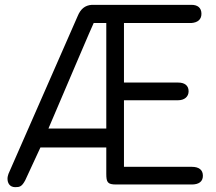

<svg xmlns="http://www.w3.org/2000/svg" viewBox="-20 -764 893 793"><path d="M367 -669H419V-233H180C254 -406 364 -665 367 -669ZM84 -19 147 -155H419V-47C419 -11 424 -2 460 -2H772C801 -2 818 -14 818 -38C818 -63 801 -75 772 -75H492V-350H716C741 -350 759 -364 759 -387C759 -412 741 -423 716 -423H492V-669H771C796 -671 812 -683 812 -707C812 -732 796 -744 771 -744H359C331 -742 313 -727 301 -698L15 -46C13 -40 11 -33 11 -26C11 -8 20 9 43 9C61 9 70 7 84 -19Z"/></svg>

Font: Numismatica Pro
Style: Regular
Weight: 400
Designer: Chris Hopkins
Foundry: Edward C. D. Hopkins
Version: Version 2.19D